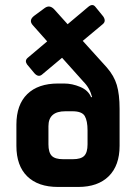

<svg xmlns="http://www.w3.org/2000/svg" viewBox="-20 -741 547 761"><path d="M454 -309V-163Q454 -85 411 -42.5Q368 0 290 0H210Q131 0 88 -42Q45 -84 45 -163V-247Q45 -326 88 -368Q131 -410 210 -410H234Q266 -410 298 -396.5Q330 -383 341 -356H345Q336 -392 311 -417L226 -512L146 -445Q132 -434 117 -450L87 -486Q77 -501 90 -512L167 -577L111 -640Q92 -660 115 -678L157 -709Q176 -723 194 -705L248 -645L330 -714Q347 -728 358 -714L389 -676Q402 -657 387 -645L308 -579L403 -474Q432 -441 443 -404Q454 -367 454 -309ZM327 -169V-224Q327 -262 316 -281Q305 -300 267 -300H239Q172 -300 172 -241V-169Q172 -137 185 -123.5Q198 -110 230 -110H269Q301 -110 314 -123.5Q327 -137 327 -169Z"/></svg>

Font: Rajdhani
Style: Bold
Weight: 700
Designer: Satya Rajpurohit, Jyotish Sonowal
Foundry: Indian Type Foundry
Version: Version 1.201 February 1, 2022